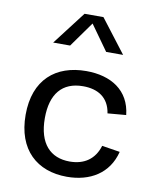

<svg xmlns="http://www.w3.org/2000/svg" viewBox="-89 -877 799 960"><g transform="rotate(10 310.0 -397.0)"><path d="M555 -156.5 463.5 -171C442.5 -101.5 391 -65.5 316.5 -65.5C219 -65.5 157 -128 157 -258C157 -381 212.5 -448 318.5 -448C393.5 -448 449.5 -414.5 461.5 -335.5L555 -343.5C542 -467 446.5 -525.5 321 -525.5C166.5 -525.5 59.5 -437 59.5 -258C59.5 -80 164.5 12 316 12C433 12 526.5 -43 555 -156.5ZM132.5 -637H218.5L310 -765L401.5 -637H487.5L358 -806H262Z"/></g></svg>

Font: Monaspace Neon
Style: Regular
Weight: 400
Designer: Riley Cran & the Lettermatic Team
Foundry: Lettermatic
Version: Version 1.200 (Monaspace Neon)